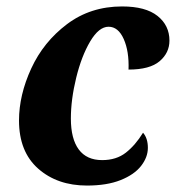

<svg xmlns="http://www.w3.org/2000/svg" viewBox="-20 -566 546 596"><path d="M39 -192Q39 -271 77 -353.5Q115 -436 188 -491Q261 -546 359 -546Q432 -546 469 -516.5Q506 -487 506 -440Q506 -402 475.5 -376Q445 -350 379 -350Q381 -407 364 -445Q347 -483 317 -483Q287 -483 260 -437.5Q233 -392 216.5 -324.5Q200 -257 200 -198Q200 -135 224.5 -102Q249 -69 297 -69Q341 -69 370.5 -92Q400 -115 424 -154Q439 -137 439 -107Q439 -78 418 -51Q397 -24 354.5 -7Q312 10 250 10Q158 10 98.5 -42.5Q39 -95 39 -192Z"/></svg>

Font: Noto Serif NarrowExtraBold
Style: Italic
Weight: 800
Width: 4
Italic angle: -12°
Designer: Monotype Design Team
Foundry: Monotype Imaging Inc.
Version: Version 1.001